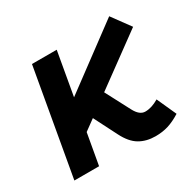

<svg xmlns="http://www.w3.org/2000/svg" viewBox="-123 -667 832 814"><g transform="rotate(-30 293.0 -259.5)"><path d="M26.9 0 118.2 -517.6H239.3L202.1 -306.2L502.9 -529.3L568.4 -439.9L323.2 -260.7L386.2 -140.6Q406.2 -102.5 434.1 -102.5Q465.3 -102.5 500.5 -123.5L543.5 -28.3Q510.7 -7.8 482.2 1Q453.6 9.8 419.9 9.8Q375 9.8 341.8 -9.8Q308.6 -29.3 284.2 -77.6L227.1 -189.9L174.8 -151.9L147.9 0Z"/></g></svg>

Font: Cascadia Mono NF SemiBold
Style: Italic
Weight: 600
Italic angle: -10°
Monospace: yes
Designer: Aaron Bell
Foundry: Saja Typeworks
Version: Version 2404.023; ttfautohint (v1.8.4)